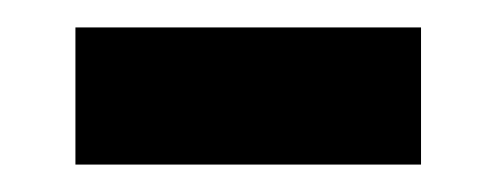

<svg xmlns="http://www.w3.org/2000/svg" viewBox="-20 -338 362 140"><path d="M35 -218V-318H287V-218Z"/></svg>

Font: Noto Sans Ethiopic SemiBold
Style: Regular
Weight: 600
Designer: Monotype Design Team
Foundry: Monotype Imaging Inc.
Version: Version 2.102; ttfautohint (v1.8.4.7-5d5b)